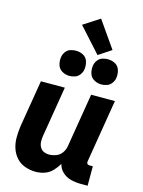

<svg xmlns="http://www.w3.org/2000/svg" viewBox="-144 -1073 864 1163"><g transform="rotate(15 288.0 -491.5)"><path d="M198 8Q226 8 253.5 -1.5Q281 -11 301.5 -32.5Q322 -54 336 -79Q343 -49 366 -28Q389 -7 419.5 0.5Q450 8 483 8H524V-114H503Q498 -114 493 -116.5Q488 -119 486.5 -124Q485 -129 486 -135L551 -530H402L346 -190Q342 -168 328 -149Q314 -130 292 -122Q270 -114 249 -114Q230 -114 214.5 -121.5Q199 -129 191 -144.5Q183 -160 182.5 -178Q182 -196 185 -214L237 -530H87L38 -234Q33 -198 33 -163Q33 -128 43.5 -96Q54 -64 76 -39.5Q98 -15 130.5 -3.5Q163 8 198 8ZM445 -606Q462 -606 479.5 -612Q497 -618 508.5 -633.5Q520 -649 523 -666Q527 -691 520 -715.5Q513 -740 492 -752Q471 -764 445 -764Q428 -764 410.5 -758.5Q393 -753 381.5 -737.5Q370 -722 367 -704Q363 -679 370 -655Q377 -631 398.5 -618.5Q420 -606 445 -606ZM245 -606Q262 -606 279.5 -612Q297 -618 308.5 -633.5Q320 -649 323 -666Q327 -691 320 -715.5Q313 -740 292 -752Q271 -764 245 -764Q228 -764 210.5 -758.5Q193 -753 181.5 -737.5Q170 -722 167 -704Q163 -679 170 -655Q177 -631 198.5 -618.5Q220 -606 245 -606ZM377 -772 457 -825 341 -991 239 -925Z"/></g></svg>

Font: Iosevka Sparkle Heavy
Style: Italic
Weight: 900
Italic angle: -9°
Designer: Belleve Invis
Foundry: Belleve Invis
Version: Version 4.5.0; ttfautohint (v1.8.3)